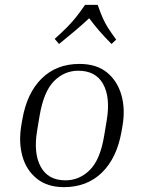

<svg xmlns="http://www.w3.org/2000/svg" viewBox="-20 -760 592 790"><path d="M484 -242 480 -219Q461 -110 399.5 -50Q338 10 243 10Q175 10 131.5 -25Q88 -60 72 -118Q56 -176 68 -246L72 -269Q91 -378 152 -437.5Q213 -497 307 -497Q377 -497 420 -462Q463 -427 479.5 -369Q496 -311 484 -242ZM419 -264Q435 -359 404.5 -414Q374 -469 302 -469Q245 -469 202.5 -426.5Q160 -384 143 -284L133 -224Q117 -130 147.5 -74Q178 -18 249 -18Q307 -18 350 -61Q393 -104 409 -204ZM458 -597 439 -579Q411 -607 388.5 -633Q366 -659 347 -685Q319 -659 289 -633.5Q259 -608 223 -579L205 -600Q234 -626 253.5 -645.5Q273 -665 290.5 -686.5Q308 -708 330 -740H382Q393 -708 403 -685.5Q413 -663 426 -643Q439 -623 458 -597Z"/></svg>

Font: Inria Serif Light
Style: Italic
Weight: 300
Italic angle: -10°
Designer: Black Foundry Team
Foundry: Black Foundry
Version: Version 1.000; ttfautohint (v1.8.3)